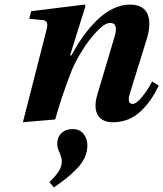

<svg xmlns="http://www.w3.org/2000/svg" viewBox="-20 -522 714 839"><path d="M195.8 273.9Q222.7 248 236.3 227.1Q250 206.1 250 183.1Q250 167 240 145Q230 123 230 106.9Q230 77.6 248.5 59.8Q267.1 42 297.9 42Q328.1 42 345 63Q361.8 84 361.8 112.8Q361.8 140.6 349.9 166.7Q337.9 192.9 314.2 216.8Q290.5 240.7 269.3 257.6Q248 274.4 215.8 296.9ZM80.1 12.2 183.1 -391.1Q194.8 -431.2 168 -434.1L107.9 -439.9L116.2 -473.1L349.1 -502L354 -497.1L286.1 -279.8H292Q316.4 -325.7 344 -364Q371.6 -402.3 404.1 -434.1Q436.5 -465.8 473.6 -483.9Q510.7 -502 547.9 -502Q578.6 -502 598.1 -490.5Q617.7 -479 625.5 -458.7Q633.3 -438.5 632.6 -413.1Q631.8 -387.7 623 -356.9L547.9 -115.2Q533.7 -67.9 559.1 -67.9Q575.7 -67.9 600.1 -97.7Q624.5 -127.4 645 -166L673.8 -147.9Q657.2 -113.8 638.9 -87.2Q620.6 -60.5 596.2 -36.9Q571.8 -13.2 540.5 -0.5Q509.3 12.2 473.1 12.2Q426.3 12.2 407.5 -19Q388.7 -50.3 404.8 -106.9L481 -362.8Q498.5 -421.9 460.9 -421.9Q438.5 -421.9 403.3 -385Q368.2 -348.1 338.4 -300Q308.6 -252 293 -212.9Q252 -109.4 221.2 0Z"/></svg>

Font: Linguistics Pro
Style: Bold Italic
Weight: 700
Italic angle: -12°
Designer: Stefan Peev, Context Ltd
Foundry: Stefan Peev, Context Ltd
Version: Version 001.000